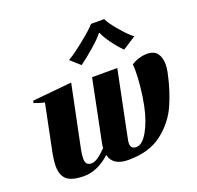

<svg xmlns="http://www.w3.org/2000/svg" viewBox="-136 -927 1107 1081"><g transform="rotate(-20 417.5 -386.0)"><path d="M389 -582 332 -633Q369 -654 432.5 -705Q496 -756 518 -782H597Q607 -757 650.5 -705.5Q694 -654 723 -633L644 -582Q616 -609 586 -650Q556 -691 546 -718H542Q522 -692 475 -651Q428 -610 389 -582ZM835 -425Q835 -404 830 -379Q809 -277 771.5 -193Q734 -109 657 -49.5Q580 10 455 10Q362 10 346 -59Q270 10 190 10Q117 10 87 -16Q57 -42 57 -97Q57 -133 70 -195L123 -455Q95 -461 61 -474L64 -487L300 -510L224 -141Q217 -107 217 -85Q217 -62 226 -52.5Q235 -43 254 -43Q286 -43 343 -102Q343 -113 347 -133L421 -498H572L493 -111Q488 -89 488 -77Q488 -43 521 -43Q558 -43 591 -102Q624 -161 641 -244Q652 -298 657.5 -353Q663 -408 663 -448Q663 -467 661 -487Q682 -501 707 -508.5Q732 -516 755 -516Q798 -516 816.5 -490.5Q835 -465 835 -425Z"/></g></svg>

Font: Trirong ExtraBold
Style: Italic
Weight: 800
Italic angle: -12°
Designer: Katatrad Team
Foundry: CadsonDemak
Version: Version 1.001